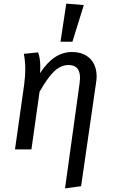

<svg xmlns="http://www.w3.org/2000/svg" viewBox="-20 -827 626 1063"><path d="M421 -368Q423 -388 423 -396Q423 -467 360 -467Q318 -467 282 -434Q246 -401 199 -319L154 0H63L114 -360Q120 -408 120 -444Q120 -487 112 -529L191 -537Q203 -505 203 -458Q203 -435 202 -422Q277 -539 378 -539Q442 -539 478.5 -502.5Q515 -466 515 -403Q515 -388 512 -370L429 204L340 216ZM444 -799 381 -596H315L347 -807Z"/></svg>

Font: Fira Sans
Style: Italic
Weight: 400
Italic angle: -8°
Designer: bBox Type GmbH & Carrois Corporate GbR & Edenspiekermann AG
Foundry: bBox Type GmbH & Carrois Corporate GbR & Edenspiekermann AG
Version: Version 4.301